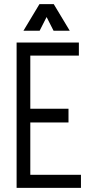

<svg xmlns="http://www.w3.org/2000/svg" viewBox="-20 -905 450 925"><path d="M60 -700H126V0H60ZM96 -700H360V-637H96ZM106 -315V-381H310V-315ZM86 0V-63H370V0ZM170 -885H236L171 -757H93ZM239 -885 316 -757H238L173 -885Z"/></svg>

Font: Akshar Light
Style: Regular
Weight: 300
Designer: Tall Chai
Foundry: Tall Chai
Version: Version 1.100